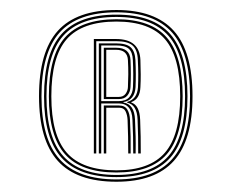

<svg xmlns="http://www.w3.org/2000/svg" viewBox="-20 -876 451 374"><path d="M206.8 -522Q129.2 -522 92.6 -562.6Q56 -603.2 56 -688.5Q56 -775.2 92.6 -815.9Q129.2 -856.5 206.8 -856.5Q282.2 -856.5 318.6 -815.9Q355 -775.2 355 -688.5Q355 -603.2 318.6 -562.6Q282.2 -522 206.8 -522ZM206.8 -526.5Q280.2 -526.5 315.2 -565.9Q350.2 -605.2 350.2 -688.5Q350.2 -772.8 315.4 -812.4Q280.5 -852 206.8 -852Q131.5 -852 96.1 -812.6Q60.8 -773.2 60.8 -688.5Q60.8 -605 96.2 -565.8Q131.8 -526.5 206.8 -526.5ZM206.8 -531Q133.8 -531 99.8 -568.9Q65.8 -606.8 65.8 -688.5Q65.8 -771.8 99.8 -809.6Q133.8 -847.5 206.8 -847.5Q278.2 -847.5 311.8 -809.4Q345.2 -771.2 345.2 -688.5Q345.2 -607 311.8 -569Q278.2 -531 206.8 -531ZM206.8 -535.2Q276 -535.2 308.2 -572.1Q340.5 -609 340.5 -688.5Q340.5 -769 308.4 -806Q276.2 -843 206.8 -843Q135.8 -843 103.1 -806.2Q70.5 -769.5 70.5 -688.5Q70.5 -608.8 103.2 -572Q136 -535.2 206.8 -535.2ZM206.8 -540Q138.2 -540 106.8 -575.4Q75.2 -610.8 75.2 -688.5Q75.2 -767.5 106.6 -803Q138 -838.5 206.8 -838.5Q274 -838.5 304.9 -802.9Q335.8 -767.2 335.8 -688.5Q335.8 -611 304.8 -575.5Q273.8 -540 206.8 -540ZM206.8 -544.2Q271.5 -544.2 301.2 -578.5Q331 -612.8 331 -688.5Q331 -765.2 301.4 -799.6Q271.8 -834 206.8 -834Q140.2 -834 110.1 -799.8Q80 -765.5 80 -688.5Q80 -612.5 110.2 -578.4Q140.5 -544.2 206.8 -544.2ZM162.8 -577V-800H206Q252 -800 253.5 -759Q254 -744.5 254.1 -731.2Q254.2 -718 253.5 -706.2Q252.5 -683 235.8 -677.2V-676.2Q251.8 -671.2 253 -642.8Q253.8 -621.8 254 -609.9Q254.2 -598 254.2 -577H249.2Q249.2 -597.8 249 -609.8Q248.8 -621.8 248 -642.8Q247 -672 227.8 -676V-677.5Q247.2 -682.5 248.8 -706.2Q250 -730.5 248.5 -759Q247.8 -779 238.2 -787.4Q228.8 -795.8 206 -795.8H167.5V-577ZM172.5 -577V-791.5H206Q226 -791.5 234.4 -784Q242.8 -776.5 243.8 -759Q245.2 -731.2 244 -706.2Q242.5 -681 220.5 -677.2V-676.2Q241.8 -673 243 -642.8Q244 -621.8 244.2 -609.8Q244.5 -597.8 244.2 -577H239.5Q239.5 -597.8 239.2 -609.9Q239 -622 238 -642.8Q236.8 -674.5 211.2 -674.5H177.2V-577ZM177.2 -679H211.2Q225 -679 231.8 -686.6Q238.5 -694.2 239 -706.2Q240.2 -731.2 238.8 -759Q238.2 -774.2 231 -780.9Q223.8 -787.5 206 -787.5H177.2ZM182.2 -683V-783H206Q233.2 -783 234.2 -759Q235.5 -730.5 234.2 -706.5Q233.8 -696.8 228.1 -689.9Q222.5 -683 211.2 -683ZM187 -687.2H211.2Q220.2 -687.2 224.6 -693.2Q229 -699.2 229.2 -706.5Q229.8 -718 229.9 -731.1Q230 -744.2 229.2 -758.8Q228.2 -779 206 -779H187ZM182.2 -577V-670.5H211.8Q223.2 -670.5 228 -662.6Q232.8 -654.8 233.2 -642.5Q234.2 -622 234.4 -609.9Q234.5 -597.8 234.5 -577H229.8Q229.8 -597.8 229.5 -609.8Q229.2 -621.8 228.5 -642.5Q228 -652 224.6 -659.1Q221.2 -666.2 212 -666.2H187V-577Z"/></svg>

Font: Big Shoulders Inline Text Light
Style: Regular
Weight: 300
Designer: Patric King
Foundry: XO Type Co
Version: Version 1.000